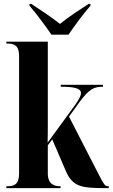

<svg xmlns="http://www.w3.org/2000/svg" viewBox="-20 -976 584 996"><path d="M247 -796H335C366 -841 415 -908 449 -946V-956H440C400 -930 335 -888 291 -852C246 -888 182 -930 142 -956H133V-946C167 -908 216 -841 247 -796ZM13 0H294V-10H289C266 -10 228 -18 228 -76V-222L251 -253L321 -90C358 -5 403 0 539 0H544V-10H541C525 -10 521 -15 489 -77L338 -371L392 -446C443 -514 466 -526 514 -526V-536H295V-526C368 -526 400 -517 400 -493C400 -480 391 -462 370 -432L227 -236C228 -269 228 -303 228 -333V-760H13V-750H19C51 -750 79 -742 79 -687V-76C79 -18 52 -10 19 -10H13Z"/></svg>

Font: Noto Serif Display Condensed Extra
Style: Regular
Weight: 800
Width: 3
Designer: Monotype Design Team
Foundry: Monotype Imaging Inc.
Version: Version 1.900